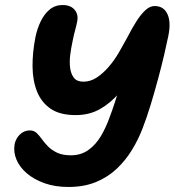

<svg xmlns="http://www.w3.org/2000/svg" viewBox="-20 -735 695 764"><path d="M252 9Q199 9 157 -6Q115 -21 86.5 -45.5Q58 -70 45.5 -100Q33 -130 38 -159Q40 -173 48 -186Q56 -199 69 -207.5Q82 -216 99 -216Q115 -216 125.5 -206Q136 -196 146.5 -181.5Q157 -167 171 -152.5Q185 -138 207 -127.5Q229 -117 262 -117Q302 -117 331.5 -138Q361 -159 381.5 -193.5Q402 -228 416 -268Q425 -291 436.5 -326Q448 -361 460 -400.5Q472 -440 483 -477Q494 -514 503 -544Q512 -574 516 -588L526 -459Q491 -407 455 -365.5Q419 -324 377 -300.5Q335 -277 281 -277Q219 -277 182 -302Q145 -327 127.5 -370.5Q110 -414 109.5 -470Q109 -526 121 -587Q128 -621 142 -650Q156 -679 177.5 -697Q199 -715 229 -715Q261 -715 277 -696Q293 -677 287 -649Q284 -633 278.5 -613Q273 -593 268 -567Q263 -544 259.5 -517Q256 -490 259 -465.5Q262 -441 274 -425.5Q286 -410 312 -410Q340 -410 365 -426.5Q390 -443 412.5 -469Q435 -495 453 -526Q471 -557 486 -585Q504 -620 521.5 -648Q539 -676 557.5 -693.5Q576 -711 595 -711Q631 -711 646 -679.5Q661 -648 650 -593Q644 -563 633.5 -518Q623 -473 609 -421Q595 -369 579.5 -318Q564 -267 548 -226Q531 -181 505.5 -139Q480 -97 444.5 -63.5Q409 -30 361.5 -10.5Q314 9 252 9Z"/></svg>

Font: Shantell Sans Light
Style: Bold Italic
Weight: 700
Italic angle: -11°
Version: Version 1.011;[c5ecc13dd]